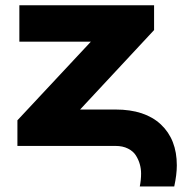

<svg xmlns="http://www.w3.org/2000/svg" viewBox="-20 -548 705 721"><path d="M45.4 0V-96.2L321.3 -391.6H52.7V-528.3H558.6V-435.1L280.8 -136.7H414.1Q524.4 -136.7 584.2 -80.6Q644 -24.4 644 72.8Q644 107.4 634.3 152.3H504.9Q509.8 127.9 509.8 103.5Q509.8 85.9 505.1 69.1Q500.5 52.2 490.5 36.1Q480.5 20 460.7 10Q440.9 0 414.1 0Z"/></svg>

Font: Bert Sans Black
Style: Regular
Weight: 900
Designer: Christian Robertson, Adam Twardoch, & Cristiano Sobral
Foundry: Google
Version: Version 12.135;January 10, 2020;FontCreator 12.0.0.2547 64-b